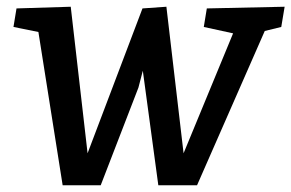

<svg xmlns="http://www.w3.org/2000/svg" viewBox="-20 -550 865 570"><path d="M815 -470 766 -458 565 0H450L404 -340L391 -290L279 0H166L94 -455L20 -470L29 -525L190 -530L240 -95L403 -525L474 -530L525 -95L672 -451L585 -470L594 -525L825 -530Z"/></svg>

Font: Bitter
Style: Italic
Weight: 400
Italic angle: -9°
Designer: Sol Matas
Foundry: Sol Matas
Version: Version 1.001